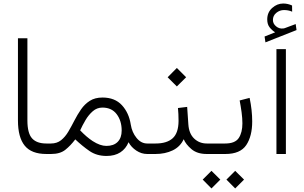

<svg xmlns="http://www.w3.org/2000/svg" viewBox="-20 -875 1726 1091"><path d="M82 -657.7H135.7V-190.9Q135.7 -118.2 162.1 -88.9Q188.5 -59.6 243.2 -59.6H264.2V0H243.2Q158.7 0 120.4 -47.4Q82 -94.7 82 -190.4Z M270.5 0H244.6V-59.6H269.5Q303.7 -59.6 327.1 -78.4Q350.6 -97.2 368.2 -127Q385.7 -156.7 402.8 -190.2Q419.9 -223.6 440.4 -253.4Q460.9 -283.2 490.2 -302Q519.5 -320.8 562.5 -320.8Q632.8 -320.8 672.9 -277.1Q712.9 -233.4 723.1 -167Q730 -123 755.9 -91.3Q781.7 -59.6 816.4 -59.6H837.4V0H815.9Q783.7 0 754.6 -19.3Q725.6 -38.6 710.4 -66.9Q695.3 -29.8 663.8 -9.3Q632.3 11.2 585.4 11.2Q529.3 11.2 488 -17.3Q446.8 -45.9 407.7 -83Q380.9 -47.4 351.1 -23.7Q321.3 0 270.5 0ZM562 -263.7Q530.8 -263.7 507.1 -242.9Q483.4 -222.2 465.8 -192.4Q448.2 -162.6 435.5 -134.3Q471.7 -96.2 506.8 -73.2Q549.3 -45.9 584.5 -45.9Q626 -45.9 648.7 -68.8Q671.4 -91.8 671.4 -133.3Q671.4 -188.5 643.1 -226.1Q614.7 -263.7 562 -263.7Z M991.2 -261.2 1043.5 -267.6 1050.3 -168.5Q1053.7 -115.7 1083.3 -87.6Q1112.8 -59.6 1154.8 -59.6H1174.3V0H1154.3Q1100.1 0 1067.6 -27.8Q1035.2 -55.7 1023.9 -84Q1003.9 -41 961.2 -20.5Q918.5 0 863.8 0H817.9V-59.6H864.3Q928.2 -59.6 961.2 -89.4Q994.1 -119.1 994.6 -187.5Q994.6 -208.5 993.7 -226.8Q992.7 -245.1 991.2 -261.2ZM984.9 -488.8 1037.6 -436 984.9 -383.8 932.6 -436Z M1153.8 -59.6H1259.8Q1315.9 -59.6 1336.7 -90.8Q1357.4 -122.1 1357.4 -174.3Q1357.4 -202.6 1352.8 -237.1Q1348.1 -271.5 1341.8 -304.2L1398.4 -318.8Q1413.1 -248.5 1413.1 -185.1Q1413.1 -101.1 1379.2 -50.5Q1345.2 0 1260.7 0H1153.8ZM1316.4 95.7 1366.7 145.5 1316.4 195.8 1266.6 145.5ZM1181.6 95.7 1231.9 145.5 1181.6 195.8 1131.8 145.5Z M1543.5 -691.4Q1525.4 -702.6 1512 -719.7Q1498.5 -736.8 1498.5 -764.6Q1498.5 -804.7 1526.6 -829.8Q1554.7 -855 1589.4 -855Q1615.2 -855 1639.6 -843.8L1640.1 -808.6Q1627.9 -814 1616.5 -815.9Q1605 -817.9 1593.8 -817.9Q1569.8 -817.9 1550.3 -802.2Q1530.8 -786.6 1530.8 -761.2Q1530.8 -740.2 1549.1 -725.1Q1567.4 -710 1590.8 -713.4Q1593.3 -713.4 1595.7 -714.4Q1598.1 -715.3 1600.1 -715.8L1660.2 -738.3L1665 -704.1L1488.3 -634.3L1483.4 -667.5ZM1604.5 -595.7V0H1550.8V-595.7Z"/></svg>

Font: Vazirmatn UI FD ExtraLight
Style: Regular
Weight: 200
Designer: Saber Rastikerdar
Foundry: Saber Rastikerdar
Version: Version 33.003